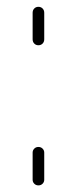

<svg xmlns="http://www.w3.org/2000/svg" viewBox="-20 -567 213 566"><path d="M76.2 -451.2V-529.3Q76.2 -537.1 81.1 -542Q85.9 -546.9 93.3 -546.9Q100.6 -546.9 105.5 -542Q110.4 -537.1 110.4 -529.3V-451.2Q110.4 -443.4 105.5 -438.5Q100.6 -433.6 93.3 -433.6Q85.9 -433.6 81.1 -438.5Q76.2 -443.4 76.2 -451.2ZM76.2 -37.1V-117.2Q76.2 -124 81.1 -128.9Q85.9 -133.8 93.3 -133.8Q100.6 -133.8 105.5 -128.9Q110.4 -124 110.4 -117.2V-37.1Q110.4 -30.3 105.5 -25.4Q100.6 -20.5 93.3 -20.5Q85.9 -20.5 81.1 -25.4Q76.2 -30.3 76.2 -37.1Z"/></svg>

Font: Gen Jyuu Gothic ExtraLight
Style: Regular
Weight: 100
Designer: [Source Han Sans]
Ryoko NISHIZUKA  (kana & ideographs); Paul D. Hunt (Latin, Greek & Cyrillic); Wenlong ZHANG  (bopomofo
Version: Version 1.002.20150607